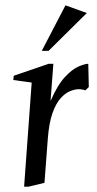

<svg xmlns="http://www.w3.org/2000/svg" viewBox="-20 -701 363 721"><path d="M70.5 0 99 -391 30 -400.5 31.6 -416.5 163 -461.5H180.4L169.8 -321.7Q195.9 -381.9 223.9 -411.9Q251.9 -441.8 275.8 -451.7Q299.7 -461.5 311.5 -461.5L313.5 -374.1L300.9 -362Q295 -363.5 288.9 -364.7Q282.7 -366 275.5 -366Q261.6 -366 243.4 -358.8Q225.1 -351.6 207.5 -332Q189.9 -312.3 177 -276Q164.2 -239.7 159.6 -181.3L147 -14.4L87.1 0ZM136.9 -510.1 225.9 -681 306 -652.1 162.4 -510.1Z"/></svg>

Font: Ancizar Serif Light
Style: Italic
Weight: 300
Italic angle: -4°
Designer: Cesar Puertas, Viviana Monsalve, Julian Moncada, Julian Prieto, Jose Castro, Felipe Aragon, Mariel Hernandez, Sara Alarc
Version: Version 8.100